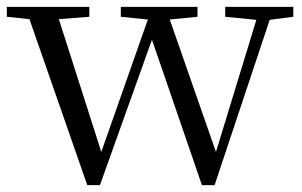

<svg xmlns="http://www.w3.org/2000/svg" viewBox="-25 -536 883 561"><path d="M633 -487 724 -478 606 -92 471 -479 552 -487V-516H328V-487L407 -479L271 -92L147 -480L236 -487V-516H-5V-487L61 -480L230 5H267L419 -420L565 5H602L763 -478L832 -487V-516H633Z"/></svg>

Font: Harano Aji Mincho CN
Style: Regular
Weight: 400
Foundry: Masamichi Hosoda
Version: HaranoAjiMinchoCN-Regular version 20230610;ttx 4.39.4